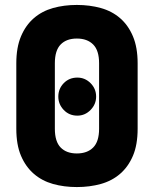

<svg xmlns="http://www.w3.org/2000/svg" viewBox="-20 -751 623 777"><path d="M291 6Q239 6 194.5 -6.5Q150 -19 117 -47.5Q84 -76 65 -120.5Q46 -165 46 -230V-495Q46 -559 65 -604Q84 -649 117 -677.5Q150 -706 194.5 -718.5Q239 -731 291 -731Q343 -731 388 -718.5Q433 -706 466 -677.5Q499 -649 518 -604Q537 -559 537 -495V-230Q537 -165 518 -120.5Q499 -76 466 -47.5Q433 -19 388 -6.5Q343 6 291 6ZM381 -495Q381 -547 357 -571Q333 -595 291 -595Q249 -595 225.5 -571Q202 -547 202 -495V-230Q202 -178 225.5 -154Q249 -130 291 -130Q333 -130 357 -154Q381 -178 381 -230ZM293 -437Q324 -437 346.5 -414.5Q369 -392 369 -360Q369 -329 346.5 -306Q324 -283 293 -283Q260 -283 238 -306Q216 -329 216 -360Q216 -392 238 -414.5Q260 -437 293 -437Z"/></svg>

Font: AkaAcidDosis
Style: ExtraBold
Weight: 800
Designer: Edgar Tolentino, Pablo Impallari, Igino Marini, Aka-Acid
Foundry: Edgar Tolentino, Pablo Impallari, Igino Marini, Aka-Acid
Version: Version 1.007